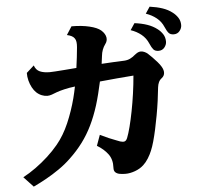

<svg xmlns="http://www.w3.org/2000/svg" viewBox="-60 -933 1080 1043"><g transform="rotate(-5 480.0 -411.5)"><path d="M793.9 -871.1Q833 -865.7 863.5 -855.5Q894 -845.2 917 -827.1Q933.6 -814.5 944.8 -797.1Q956.1 -779.8 956.1 -756.8Q956.1 -739.7 944.1 -724.9Q932.1 -710 912.1 -710Q893.6 -710 884.3 -720.5Q875 -731 865.2 -753.9Q852.5 -784.2 827.4 -804.2Q802.2 -824.2 770 -835ZM361.8 -801.8Q417 -801.8 459.2 -791.7Q501.5 -781.7 521 -765.1Q532.2 -755.4 538.3 -745.1Q544.4 -734.9 545.9 -725.1Q547.4 -715.3 544.9 -706.5Q542.5 -697.8 537.1 -690.9Q525.9 -675.8 520.3 -659.9Q514.6 -644 513.2 -628.9Q511.2 -609.4 507.3 -584.5Q538.6 -586.4 569.8 -588.1Q601.1 -589.8 630.9 -590.8Q649.4 -591.8 663.8 -598.9Q678.2 -606 690.9 -617.2Q700.2 -624.5 708 -628.7Q715.8 -632.8 725.1 -632.8Q734.9 -632.8 744.9 -628.2Q754.9 -623.5 761.2 -618.2Q772.5 -608.4 785.6 -594.7Q798.8 -581.1 811.3 -566.9Q823.7 -552.7 831.1 -540Q842.3 -521 840.8 -504.9Q839.4 -489.3 826.2 -479Q814.9 -470.7 809.3 -458.7Q803.7 -446.8 801.8 -431.2Q798.3 -396.5 793 -357.7Q787.6 -318.8 780.5 -279.8Q773.4 -240.7 765.6 -204.8Q757.8 -168.9 749.5 -139.4Q741.2 -109.9 732.9 -90.8Q725.1 -71.3 712.2 -50.5Q699.2 -29.8 684.1 -16.1Q664.6 2 637 12Q609.4 22 585 22Q568.4 22 553.7 19.5Q539.1 17.1 530 8.8Q521 0.5 522 -17.1Q524.4 -61.5 502.2 -91.3Q480 -121.1 442.9 -143.1L463.9 -201.2Q488.3 -189 510 -179.7Q531.7 -170.4 547.9 -164.6Q564 -158.7 570.8 -155.8Q585.9 -150.9 595 -153.8Q604 -156.7 609.9 -170.9Q618.7 -192.9 628.2 -229.7Q637.7 -266.6 646.7 -312.7Q655.8 -358.9 662.8 -408.7Q669.9 -458.5 673.8 -505.9Q628.9 -502.4 582.5 -498.5Q536.1 -494.6 489.7 -489.7Q482.4 -456.1 474.1 -423.1Q465.8 -390.1 457 -361.8Q438.5 -303.2 415 -255.1Q391.6 -207 360.8 -165.8Q330.1 -124.5 289.1 -85.9Q259.8 -57.6 224.1 -33Q188.5 -8.3 151.9 12Q115.2 32.2 82 47.9L29.8 -7.8Q64 -25.9 99.4 -51.3Q134.8 -76.7 167.2 -106.4Q199.7 -136.2 225.1 -167Q264.6 -214.8 292.2 -278.8Q319.8 -342.8 337.9 -412.1Q341.8 -426.8 345.2 -442.4Q348.6 -458 352.1 -474.6L350.1 -474.1Q320.3 -470.7 292.7 -464.1Q265.1 -457.5 251 -452.1Q235.4 -445.8 222.7 -441.4Q210 -437 198.2 -437Q184.1 -437 168.5 -443.1Q152.8 -449.2 139.2 -461.9Q127.4 -473.1 117.9 -490.7Q108.4 -508.3 103 -529.3Q97.7 -550.3 98.1 -570.8L139.2 -607.9Q147.9 -582.5 169.2 -573.2Q190.4 -564 223.1 -564Q231.9 -564 253.2 -565.4Q274.4 -566.9 304.4 -569.1Q334.5 -571.3 368.7 -574.2Q373 -603.5 376.2 -632.1Q379.4 -660.6 381.8 -686Q383.3 -702.6 381.6 -714.8Q379.9 -727.1 374 -734.9Q368.2 -743.2 358.2 -748.3Q348.1 -753.4 333 -756.8ZM704.1 -789.1Q743.2 -784.2 773.4 -773.7Q803.7 -763.2 827.1 -745.1Q843.8 -732.4 855 -715.1Q866.2 -697.8 866.2 -674.8Q866.2 -657.7 854.2 -642.8Q842.3 -627.9 821.8 -627.9Q803.2 -627.9 793.9 -638.4Q784.7 -648.9 774.9 -671.9Q762.2 -702.1 737.3 -722.2Q712.4 -742.2 680.2 -752.9Z"/></g></svg>

Font: BIZ UDPMincho
Style: Bold
Weight: 700
Designer: TypeBank Co., Ltd.
Foundry: Morisawa Inc.
Version: Version 1.06